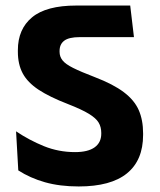

<svg xmlns="http://www.w3.org/2000/svg" viewBox="-20 -661 576 693"><path d="M38 -187 46 -46Q88.5 -18.5 142.2 -3.2Q196 12 264 12Q380 12 438.2 -35.2Q496.5 -82.5 496.5 -174V-180Q496.5 -227.5 480.8 -263.5Q465 -299.5 427 -328.2Q389 -357 322.5 -382.5Q271.5 -402 244 -415.8Q216.5 -429.5 205.8 -443Q195 -456.5 195 -474V-477Q195 -501.5 212 -514.2Q229 -527 268 -527H463.5L450 -641H255.5Q147 -641 95.8 -598.5Q44.5 -556 44.5 -480V-474Q44.5 -429 62 -396.2Q79.5 -363.5 119.2 -337.2Q159 -311 225 -285.5Q275 -266 300.8 -250.2Q326.5 -234.5 336 -218.5Q345.5 -202.5 345.5 -181.5V-178.5Q345.5 -146.5 321.5 -129.2Q297.5 -112 251 -112Q191.5 -112 138.5 -133.5Q85.5 -155 38 -187Z"/></svg>

Font: Anek Devanagari
Style: Bold
Weight: 700
Designer: Kailash Malviya (Devanagari) & Yesha Goshar (Latin)
Foundry: Ek Type
Version: Version 1.003